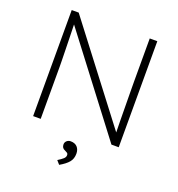

<svg xmlns="http://www.w3.org/2000/svg" viewBox="-161 -831 1103 1191"><g transform="rotate(20 390.5 -235.5)"><path d="M108 0V-700H154L627 -81Q626 -113 625.5 -160.5Q625 -208 624.5 -258.5Q624 -309 623.5 -351.5Q623 -394 623 -417V-700H673V0H625L152 -621Q153 -586 154 -542Q155 -498 156 -456Q157 -414 157.5 -383.5Q158 -353 158 -344V0ZM363 229 342 205Q366 190 377.5 179.5Q389 169 389 156Q389 146 382.5 141.5Q376 137 367 133Q345 125 345 100Q345 86 355.5 76.5Q366 67 381 67Q409 67 424.5 83.5Q440 100 440 128Q440 161 421.5 183.5Q403 206 363 229Z"/></g></svg>

Font: Lexend Deca ExtraLight
Style: Regular
Weight: 200
Designer: Bonnie Shaver-Troup, Thomas Jockin
Foundry: Lexend
Version: Version 1.008; ttfautohint (v1.8.4.7-5d5b)